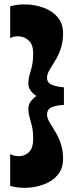

<svg xmlns="http://www.w3.org/2000/svg" viewBox="-20 -793 343 886"><path d="M27 -764Q62 -774 103.5 -772.5Q145 -771 183.5 -756.5Q222 -742 246.5 -713Q271 -684 271 -639Q271 -599 260 -567.5Q249 -536 234 -512Q219 -488 208 -469Q197 -450 197 -435Q197 -410 221 -401Q245 -392 275 -390V-309Q245 -308 221 -299Q197 -290 197 -264Q197 -249 208 -230Q219 -211 234 -187Q249 -163 260 -131.5Q271 -100 271 -60Q271 -15 246.5 14Q222 43 183.5 57.5Q145 72 103.5 73.5Q62 75 27 65V-82Q47 -71 72 -72.5Q97 -74 115 -92.5Q133 -111 133 -150Q133 -188 127.5 -211Q122 -234 116.5 -252Q111 -270 111 -293Q111 -309 121 -323.5Q131 -338 148 -350Q131 -361 121 -375.5Q111 -390 111 -406Q111 -430 116.5 -447.5Q122 -465 127.5 -488Q133 -511 133 -549Q133 -585 115 -603.5Q97 -622 72 -625Q47 -628 27 -617Z"/></svg>

Font: Marhey ExtraBold
Style: Regular
Weight: 800
Designer: Nur Syamsi & Bustanul Arifin
Foundry: Namelatype
Version: Version 1.000; ttfautohint (v1.8.4.7-5d5b)